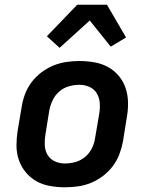

<svg xmlns="http://www.w3.org/2000/svg" viewBox="-20 -787 640 815"><path d="M256 8Q224 8 192.5 2.5Q161 -3 135 -17.5Q109 -32 89.5 -55.5Q70 -79 60 -108Q50 -137 50 -169Q50 -201 55 -233L72 -333Q76 -360 86 -387Q96 -414 114 -438Q132 -462 156 -480Q180 -498 207 -509Q234 -520 262 -524Q290 -528 317 -528Q349 -528 380.5 -522.5Q412 -517 438.5 -502.5Q465 -488 484.5 -464.5Q504 -441 513.5 -412Q523 -383 523.5 -351Q524 -319 518 -287L502 -187Q497 -160 487 -133Q477 -106 459 -82Q441 -58 417 -40Q393 -22 366.5 -11Q340 0 311.5 4Q283 8 256 8ZM256 -93Q278 -93 301 -99.5Q324 -106 342.5 -122Q361 -138 371 -159.5Q381 -181 384 -203L401 -303Q405 -326 403.5 -349Q402 -372 391 -390.5Q380 -409 360 -418Q340 -427 317 -427Q295 -427 272 -420.5Q249 -414 231 -398Q213 -382 203 -360.5Q193 -339 189 -317L173 -217Q169 -194 170 -171Q171 -148 182 -129.5Q193 -111 213 -102Q233 -93 256 -93ZM233 -584 179 -633 308 -767H434L515 -628L450 -589L361 -700Z"/></svg>

Font: Iosevka Extended
Style: Bold Italic
Weight: 700
Width: 7
Italic angle: -9°
Monospace: yes
Designer: Belleve Invis
Foundry: Belleve Invis
Version: Version 32.5.0; ttfautohint (v1.8.4)